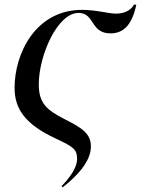

<svg xmlns="http://www.w3.org/2000/svg" viewBox="-20 -588 600 817"><path d="M42 -214C42 -126 86 -60 214 0C294 37 308 48 308 89C308 125 278 167 242 204L247 209C313 157 356 105 365 55C378 -20 323 -46 251 -83C180 -120 145 -148 145 -229C145 -351 224 -533 314 -533C384 -533 364 -446 450 -446C502 -446 541 -477 560 -568H550C541 -552 520 -530 473 -530C441 -530 391 -546 329 -546C132 -546 42 -361 42 -214Z"/></svg>

Font: Noto Serif Display
Style: Italic
Weight: 400
Italic angle: -12°
Designer: Monotype Design Team
Foundry: Monotype Imaging Inc.
Version: Version 2.009